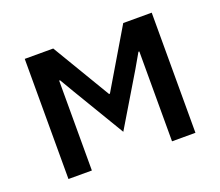

<svg xmlns="http://www.w3.org/2000/svg" viewBox="-96 -680 936 817"><g transform="rotate(-20 372.0 -272.0)"><path d="M191 0H85V-544H214L371 -281H375L531 -544H660V0H554V-407H550L512 -341L373 -109L234 -341L195 -407H191Z"/></g></svg>

Font: IBM Plex Sans JP Medm
Style: Regular
Weight: 500
Designer: Mike Abbink; Paul van der Laan; Pieter van Rosmalen; Wujin Sim; Yejin Wi; Jinhee Kim; Boomi Park; Yona Kim; Kichan Ma
Foundry: Sandoll Inc.
Version: Version 1.002